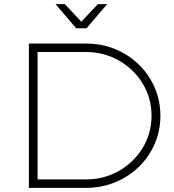

<svg xmlns="http://www.w3.org/2000/svg" viewBox="-20 -910 843 930"><path d="M757 -349Q757 -254 709 -173.5Q661 -93 578 -46.5Q495 0 397 0H120V-699H398Q496 -699 578.5 -652.5Q661 -606 709 -525.5Q757 -445 757 -349ZM714 -349Q714 -434 671.5 -504.5Q629 -575 556.5 -616.5Q484 -658 397 -658H162V-41H398Q484 -41 556.5 -82.5Q629 -124 671.5 -194.5Q714 -265 714 -349ZM454 -890H499L399 -773H349L249 -890H294L374 -805Z"/></svg>

Font: Gontserrat ExtraLight
Style: Regular
Weight: 275
Designer: Julieta Ulanovsky
Foundry: Julieta Ulanovsky
Version: Version 6.001